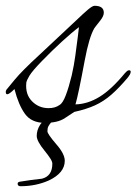

<svg xmlns="http://www.w3.org/2000/svg" viewBox="-41 -423 472 664"><path d="M115 2Q68 2 45.5 -29Q23 -60 9 -115Q-9 -97 -16 -97Q-21 -97 -21 -105Q-21 -111 -16 -116Q-16 -116 9.5 -147Q35 -178 96 -234L222 -352Q248 -377 263.5 -390Q279 -403 286 -403Q318 -403 318 -379Q318 -367 305 -351Q295 -339 290.5 -332.5Q286 -326 285 -325Q267 -294 252 -214Q241 -155 233 -117Q225 -79 220 -62Q262 -63 303 -88Q344 -113 391 -170Q393 -172 397 -176Q401 -180 405 -180Q411 -180 411 -175Q411 -170 408 -165Q405 -160 402 -156Q371 -119 344 -95.5Q317 -72 287 -58.5Q257 -45 216 -36L184 -15Q171 -6 153 -2Q135 2 115 2ZM127 -49Q150 -49 165 -60Q176 -66 186.5 -93.5Q197 -121 207 -162Q215 -197 219.5 -230.5Q224 -264 228 -295L232 -329Q209 -312 174 -280Q139 -248 105 -213Q71 -178 61 -161.5Q51 -145 50 -137Q46 -97 69.5 -73Q93 -49 127 -49ZM137 -1Q130 7 126.5 13.5Q123 20 123 31Q123 40 153 75Q183 109 183 133Q183 175 128 201Q83 221 30 221Q20 221 20 212Q20 206 30 205Q48 202 66.5 199.5Q85 197 104 195Q140 186 140 143Q140 136 133 125Q126 114 113 98Q86 65 86 47Q86 27 97.5 9Q109 -9 128 -9Q135 -9 136 -6Q137 -3 137 -1Z"/></svg>

Font: Alex Brush
Style: Regular
Weight: 400
Designer: Robert E. Leuschke
Foundry: Robert E. Leuschke
Version: Version 1.111; ttfautohint (v1.8.4.7-5d5b)